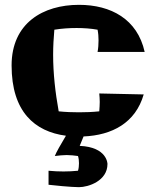

<svg xmlns="http://www.w3.org/2000/svg" viewBox="-20 -539 638 795"><path d="M425 140C425 140 425 70 310 65L326 26C444 21 541 -30 575 -148L391 -152C392 -141 393 -129 393 -117C393 -105 392 -92 391 -78C362 -75 335 -74 307 -74C279 -74 252 -75 223 -78C209 -156 200 -234 200 -313C200 -347 202 -381 205 -416C236 -421 267 -423 297 -423C327 -423 356 -421 384 -416C387 -401 388 -387 388 -372C388 -356 387 -340 384 -324H579C549 -460 439 -519 307 -519C159 -519 28 -444 28 -268C28 -76 124 6 253 23C232 58 212 93 207 107C224 105 241 103 256 103C272 103 288 105 303 107C306 117 307 127 307 137C307 147 306 158 303 168C282 170 263 171 243 171C223 171 202 170 181 168V226C269 236 307 236 307 236C346 236 425 210 425 140Z"/></svg>

Font: Galindo
Style: Regular
Weight: 400
Designer: Astigmatic (AOETI)
Foundry: Astigmatic (AOETI)
Version: Version 1.000